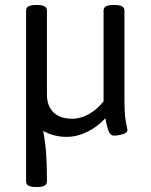

<svg xmlns="http://www.w3.org/2000/svg" viewBox="-20 -545 606 773"><path d="M493 -22Q493 -10 474 -4.5Q455 1 439 1Q425 1 418.5 -14.5Q412 -30 408.5 -47Q405 -64 404 -69Q372 -34 331 -14Q290 6 248 6Q197 6 154 -18Q163 32 166 76Q169 120 169 186Q169 208 129 208H125Q85 208 85 186V-503Q85 -525 125 -525H129Q169 -525 169 -503V-164Q169 -118 195.5 -92.5Q222 -67 271 -67Q305 -67 338.5 -86Q372 -105 397 -137V-503Q397 -525 437 -525H441Q481 -525 481 -503V-148Q481 -82 487 -53.5Q493 -25 493 -22Z"/></svg>

Font: Asap-Regular
Style: Regular
Weight: 400
Designer: Pablo Cosgaya
Foundry: Omnibus-Type
Version: Version 2.000; ttfautohint (v1.8)